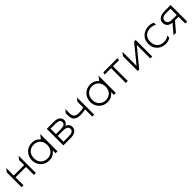

<svg xmlns="http://www.w3.org/2000/svg" viewBox="517 -2209 3932 3932"><g transform="rotate(-45 2483.0 -242.5)"><path d="M85 0V-429L141 -500L140 -282H442V-429L498 -500V0H442V-230H140L141 0Z M875 15Q800 15 743.2 -19.8Q686.5 -54.5 654.8 -112.5Q623 -170.5 623 -240Q623 -292 641.2 -338.2Q659.5 -384.5 692.8 -419.8Q726 -455 772.5 -475Q819 -495 875 -495Q951 -495 999.2 -463.8Q1047.5 -432.5 1078 -386L1049 -354V-404L1125 -500V0H1069V-106L1078 -94Q1047.5 -47.5 999.2 -16.2Q951 15 875 15ZM876 -39Q932.5 -39 976 -63.8Q1019.5 -88.5 1044.2 -133.5Q1069 -178.5 1069 -240Q1069 -301.5 1044.2 -346.8Q1019.5 -392 976 -416.5Q932.5 -441 876 -441Q819.5 -441 776 -416.5Q732.5 -392 707.8 -346.8Q683 -301.5 683 -240Q683 -178.5 707.8 -133.5Q732.5 -88.5 776 -63.8Q819.5 -39 876 -39Z M1295 0V-480H1499Q1576.5 -480 1626.2 -448.2Q1676 -416.5 1676 -355Q1676 -331 1665.5 -309.5Q1655 -288 1634.8 -271.8Q1614.5 -255.5 1585 -247L1584 -259Q1640.5 -247 1668.2 -214.5Q1696 -182 1696 -136Q1696 -94 1673.5 -63.5Q1651 -33 1609.8 -16.5Q1568.5 0 1513 0ZM1351 -52H1505Q1569 -52 1604.5 -72.8Q1640 -93.5 1640 -136Q1640 -179 1604.5 -199.5Q1569 -220 1505 -220H1338V-272H1494Q1554 -272 1587 -290Q1620 -308 1620 -350Q1620 -392 1587.5 -410Q1555 -428 1494 -428H1351Z M2131.5 0V-209Q2094 -199.5 2060.2 -194.8Q2026.5 -190 1987.5 -190Q1918.5 -190 1876 -210Q1833.5 -230 1814 -268.2Q1794.5 -306.5 1794.5 -361V-429L1850.5 -500V-370Q1850.5 -308 1882.2 -276Q1914 -244 1990.5 -244Q2034 -244 2067.5 -248.2Q2101 -252.5 2131.5 -259V-429L2187.5 -500V0Z M2564.5 15Q2489.5 15 2432.8 -19.8Q2376 -54.5 2344.2 -112.5Q2312.5 -170.5 2312.5 -240Q2312.5 -292 2330.8 -338.2Q2349 -384.5 2382.2 -419.8Q2415.5 -455 2462 -475Q2508.5 -495 2564.5 -495Q2640.5 -495 2688.8 -463.8Q2737 -432.5 2767.5 -386L2738.5 -354V-404L2814.5 -500V0H2758.5V-106L2767.5 -94Q2737 -47.5 2688.8 -16.2Q2640.5 15 2564.5 15ZM2565.5 -39Q2622 -39 2665.5 -63.8Q2709 -88.5 2733.8 -133.5Q2758.5 -178.5 2758.5 -240Q2758.5 -301.5 2733.8 -346.8Q2709 -392 2665.5 -416.5Q2622 -441 2565.5 -441Q2509 -441 2465.5 -416.5Q2422 -392 2397.2 -346.8Q2372.5 -301.5 2372.5 -240Q2372.5 -178.5 2397.2 -133.5Q2422 -88.5 2465.5 -63.8Q2509 -39 2565.5 -39Z M3104.5 0V-428H2919.5L2931.5 -480H3339.5V-428H3160.5V0Z M3450.5 0V-429L3506.5 -500V-92L3824.5 -480H3869.5V0H3813.5V-392L3492.5 0Z M4251.5 15Q4176 15 4118 -18.2Q4060 -51.5 4027.2 -109Q3994.5 -166.5 3994.5 -240Q3994.5 -296 4014 -342.5Q4033.5 -389 4069.2 -423.2Q4105 -457.5 4153.5 -476.2Q4202 -495 4259.5 -495Q4294 -495 4324.5 -488Q4355 -481 4382.5 -465V-404Q4359.5 -422 4326.2 -431.5Q4293 -441 4255.5 -441Q4194 -441 4149 -417.2Q4104 -393.5 4079.2 -348.8Q4054.5 -304 4054.5 -241Q4054.5 -146.5 4108.5 -92.8Q4162.5 -39 4254.5 -39Q4296.5 -39 4333 -53Q4369.5 -67 4389.5 -87V-25Q4358 -5.5 4324 4.8Q4290 15 4251.5 15Z M4484.5 0 4688.5 -236 4692.5 -194Q4627.5 -193.5 4586.5 -211.8Q4545.5 -230 4526 -262.5Q4506.5 -295 4506.5 -338Q4506.5 -383 4531.2 -414.8Q4556 -446.5 4600.2 -463.2Q4644.5 -480 4702.5 -480H4881.5V0H4825.5V-428H4704.5Q4635 -428 4600.8 -406Q4566.5 -384 4566.5 -338Q4566.5 -292.5 4598.8 -269.2Q4631 -246 4695.5 -246H4838.5V-195H4722.5L4556.5 0Z"/></g></svg>

Font: Geologica-Sharp
Style: Regular
Weight: 100
Designer: Sindre Bremnes, Frode Helland
Foundry: Monokrom Skriftforlag AS
Version: Version 1.010;gftools[0.9.28]